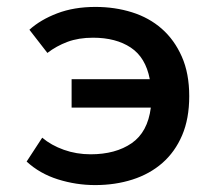

<svg xmlns="http://www.w3.org/2000/svg" viewBox="-20 -523 640 555"><path d="M255 12Q200 12 147.5 -4.5Q95 -21 57 -56L102 -125Q128 -103 164.5 -90Q201 -77 242 -77Q314 -77 360.5 -109Q407 -141 416 -212H187V-294H413Q401 -357 358 -385.5Q315 -414 249 -414Q207 -414 175 -402Q143 -390 117 -370L65 -437Q97 -466 145.5 -484.5Q194 -503 256 -503Q312 -503 361.5 -487.5Q411 -472 447.5 -440Q484 -408 505.5 -359.5Q527 -311 527 -245Q527 -180 506.5 -132Q486 -84 449.5 -52Q413 -20 363 -4Q313 12 255 12Z"/></svg>

Font: Source Code Pro Semibold
Style: Regular
Weight: 600
Monospace: yes
Designer: Paul D. Hunt, Teo Tuominen
Foundry: Adobe Systems Incorporated
Version: Version 2.030;PS 1.000;hotconv 16.6.51;makeotf.lib2.5.65220